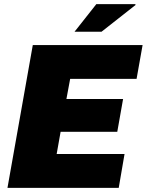

<svg xmlns="http://www.w3.org/2000/svg" viewBox="-20 -905 707 925"><path d="M16 0 138 -688H667L638 -525H318L300 -428H573L545 -270H272L253 -163H580L552 0ZM339 -752 444 -885H632L633 -881L469 -752Z"/></svg>

Font: Archivo SemiCondensed Black
Style: Italic
Weight: 900
Width: 4
Italic angle: -10°
Designer: Hector Gatti
Foundry: Omnibus-Type
Version: Version 2.001